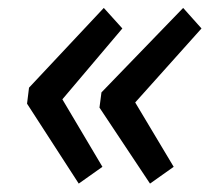

<svg xmlns="http://www.w3.org/2000/svg" viewBox="-20 -505 535 475"><path d="M174.8 -50.8 46.9 -248.5 51.8 -288.1 236.8 -485.4 282.7 -434.6 134.3 -259.3 233.4 -92.3ZM351.1 -50.8 226.1 -238.8 231 -276.4 433.1 -485.4 478.5 -434.6 314.5 -251.5 409.7 -92.3Z"/></svg>

Font: Reddit Sans SemiBold
Style: Italic
Weight: 600
Italic angle: -11.25°
Designer: Stephen Hutchings
Version: Version 1.013